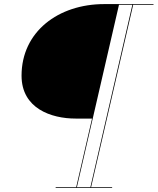

<svg xmlns="http://www.w3.org/2000/svg" viewBox="-20 -770 772 940"><path d="M350.5 -189.5H430.5L353 146.5H252.5V150H529V146.5H426L632 -746.5H731.5V-750H490.5C265 -750 85.5 -614.5 85.5 -399.5C85.5 -239.5 230 -189.5 350.5 -189.5ZM422.5 146.5H356.5L562.5 -746.5H628Z"/></svg>

Font: Bodoni* 48pt Fatface
Style: Italic
Weight: 900
Italic angle: -13°
Version: Version 2.3